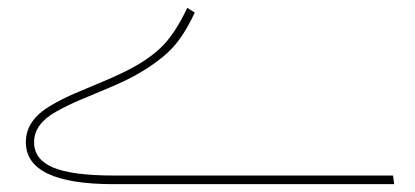

<svg xmlns="http://www.w3.org/2000/svg" viewBox="-20 -470 1058 490"><path d="M270 0Q46 0 46 -107Q46 -136 62 -159Q78 -182 108.5 -200Q139 -218 169.5 -231Q200 -244 243 -262Q286 -280 314 -295Q365 -322 396.5 -354.5Q428 -387 458 -450L477 -438Q448 -375 414 -341.5Q380 -308 324 -277Q295 -261 252.5 -243.5Q210 -226 181 -213.5Q152 -201 124 -185.5Q96 -170 81.5 -150.5Q67 -131 67 -107Q67 -63 115.5 -42.5Q164 -22 272 -22H983L986 0Z"/></svg>

Font: FiraGO Thin
Style: Regular
Weight: 100
Designer: bBox Type
Foundry: bBox Type GmbH
Version: Version 1.001;PS 001.001;hotconv 1.0.88;makeotf.lib2.5.64775